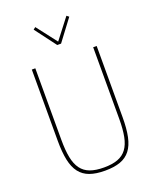

<svg xmlns="http://www.w3.org/2000/svg" viewBox="-168 -1025 925 1135"><g transform="rotate(-20 294.0 -457.5)"><path d="M112 -698V-248Q112 -182 121 -136.5Q130 -91 151 -62.5Q172 -34 207 -21Q242 -8 294 -8Q346 -8 381 -21Q416 -34 437 -62.5Q458 -91 467 -136.5Q476 -182 476 -248V-698H498V-250Q498 -178 487.5 -128Q477 -78 453 -47Q429 -16 390 -2Q351 12 294 12Q237 12 198 -2Q159 -16 135 -47Q111 -78 100.5 -128Q90 -178 90 -250V-698ZM281 -783 181 -916 195 -927 293 -800 391 -927 405 -916 305 -783Z"/></g></svg>

Font: IBM Plex Sans Cond Thin
Style: Regular
Weight: 100
Width: 3
Designer: Mike Abbink, Paul van der Laan, Pieter van Rosmalen
Foundry: Bold Monday
Version: Version 1.3